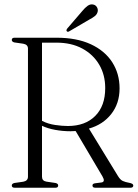

<svg xmlns="http://www.w3.org/2000/svg" viewBox="-20 -876 642 896"><path d="M538 -463.5Q538 -393.5 499.2 -344Q460.5 -294.5 395 -276L530.5 -54.5Q541 -37 553 -31.5Q565 -26 582.5 -23Q602 -19.5 602 -10.5Q602 0 589 0H424.5Q411.5 0 411.5 -10.5Q411.5 -18.5 422.5 -20.5L453.5 -24.5Q473 -27.5 458 -53L333 -264.5Q321 -263.5 308.5 -263.5Q273.5 -263.5 238.5 -269.8Q203.5 -276 176 -289V-51.5Q176 -32 196 -28.5L239.5 -22Q251.5 -19 251.5 -10.5Q251.5 0 239 0H48Q35 0 35 -10.5Q35 -19 47 -22L88.5 -28Q110.5 -32 110.5 -51.5V-649.5Q110.5 -668 88.5 -672L47 -678Q35 -681 35 -689.5Q35 -700 48 -700H244Q338 -700 403.8 -669.5Q469.5 -639 503.8 -585.5Q538 -532 538 -463.5ZM176 -677V-312Q204.5 -297.5 237.5 -292.8Q270.5 -288 296.5 -288Q377.5 -288 424.2 -334.8Q471 -381.5 471 -465Q471 -526.5 443 -574.2Q415 -622 364 -649.5Q313 -677 243 -677ZM363.5 -824Q377 -840.5 389.2 -849Q401.5 -857.5 414 -855Q426 -853 432 -843Q438 -833 436 -822.5Q433 -809 422.5 -800.8Q412 -792.5 396.5 -784.5L302.5 -729.5Q295 -725.5 291.5 -730.5Q288 -734.5 293.5 -742.5Z"/></svg>

Font: Fraunces 144pt S050 Light
Style: Regular
Weight: 300
Version: Version 1.000; ttfautohint (v1.8.3)